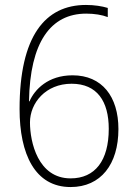

<svg xmlns="http://www.w3.org/2000/svg" viewBox="-20 -744 548 775"><path d="M59 -304C59 -122 121 11 265 11C387 11 458 -81 458 -223C458 -354 392 -440 273 -440C174 -440 120 -383 99 -335H97C101 -573 184 -689 328 -689C361 -689 392 -684 415 -675V-712C392 -719 361 -724 327 -724C162 -724 59 -598 59 -304ZM265 -24C133 -24 101 -171 101 -250C101 -328 164 -406 269 -406C372 -406 419 -335 419 -224C419 -96 364 -24 265 -24Z"/></svg>

Font: Noto Sans Thai SemCond ExtLt
Style: Regular
Weight: 200
Width: 4
Designer: Monotype Design Team
Foundry: Monotype Imaging Inc.
Version: Version 2.002